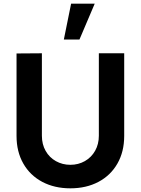

<svg xmlns="http://www.w3.org/2000/svg" viewBox="-20 -1010 766 1045"><path d="M495.5 -990H367L327.5 -795H412.5ZM70 -270V-719L208 -720V-271Q208 -224.5 228.5 -188.5Q249 -152.5 284.5 -132.8Q320 -113 363 -113Q406.5 -113 442 -133.2Q477.5 -153.5 497.8 -189.5Q518 -225.5 518 -271V-720H656V-270Q656 -184.5 619.2 -120Q582.5 -55.5 516 -20.2Q449.5 15 363 15Q276.5 15 210 -20.2Q143.5 -55.5 106.8 -120Q70 -184.5 70 -270Z"/></svg>

Font: Hauora ExtraBold
Style: Regular
Weight: 800
Designer: Wayne Shih
Foundry: WCYS
Version: Version 1.001